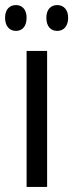

<svg xmlns="http://www.w3.org/2000/svg" viewBox="-40 -738 289 758"><path d="M-20 -668C-20 -633 -1 -616 23 -616C47 -616 65 -633 65 -668C65 -701 47 -718 23 -718C-1 -718 -20 -702 -20 -668ZM143 -668C143 -633 161 -616 186 -616C210 -616 229 -633 229 -668C229 -701 210 -718 186 -718C162 -718 143 -702 143 -668ZM146 0V-537H65V0Z"/></svg>

Font: Noto Sans Sinhala ExtraCondensed
Style: Regular
Weight: 400
Width: 2
Designer: Jelle Bosma - Monotype Design Team
Foundry: Monotype Imaging Inc.
Version: Version 2.006